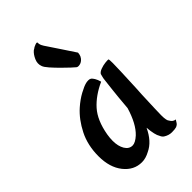

<svg xmlns="http://www.w3.org/2000/svg" viewBox="-198 -693 762 762"><g transform="rotate(-45 183.0 -312.5)"><path d="M20.5 -135.7Q20.5 -197.3 44.9 -245.6Q69.3 -293.9 104.5 -325.2Q128.9 -346.7 153.3 -359.9Q177.7 -373 190.4 -376Q196.3 -377.9 205.1 -377.9Q216.8 -377.9 222.7 -369.1L227.5 -362.3Q233.4 -352.5 237.3 -337.9Q183.6 -313.5 150.9 -276.9Q118.2 -240.2 106.4 -172.9Q103.5 -155.3 103.5 -139.6Q103.5 -109.4 115.2 -89.8Q127 -70.3 146.5 -70.3Q162.1 -70.3 183.6 -89.8Q216.8 -121.1 237.3 -189.5Q242.2 -249 246.1 -282.2L252 -333Q252.9 -342.8 254.9 -349.1Q256.8 -355.5 257.8 -360.4Q262.7 -368.2 275.9 -373Q289.1 -377.9 302.7 -379.4Q316.4 -380.9 320.3 -379.9Q322.3 -377.9 322.3 -357.4Q322.3 -331.1 317.4 -223.6L315.4 -188.5Q311.5 -92.8 311.5 -75.2Q311.5 -57.6 313.5 -49.8Q314.5 -43 319.3 -37.1Q327.1 -23.4 340.8 -22.5Q332 -6.8 327.1 -3.9L320.3 0Q311.5 2.9 293.9 2.9Q276.4 2.9 259.8 -7.8Q252.9 -12.7 249 -22.5Q239.3 -37.1 235.4 -81.1Q210.9 -28.3 170.9 -9.8Q147.5 2.9 126 2.9Q81.1 2.9 50.8 -35.2Q20.5 -73.2 20.5 -135.7ZM147.5 -622.1Q152.3 -624 157.7 -626.5Q163.1 -628.9 168 -627.9Q168 -617.2 172.4 -608.4Q176.8 -599.6 182.6 -591.8L194.3 -574.2Q202.1 -563.5 215.8 -542Q229.5 -520.5 253.9 -484.4Q253.9 -476.6 250 -466.8Q248 -462.9 245.1 -459Q236.3 -448.2 224.6 -445.8Q212.9 -443.4 208 -448.2Q205.1 -450.2 191.4 -462.9Q177.7 -475.6 161.6 -491.7Q145.5 -507.8 131.3 -523.9Q117.2 -540 114.3 -548.8Q107.4 -566.4 115.7 -585.4Q124 -604.5 136.7 -615.2Q142.6 -618.2 147.5 -622.1Z"/></g></svg>

Font: BKP Parklife Display
Style: Regular
Weight: 400
Designer: Font Diner, Inc.; LA MECHKY PLUS GmbH
Foundry: Font Diner, Inc.; LA MECHKY PLUS GmbH
Version: Version 1.007